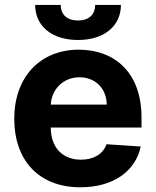

<svg xmlns="http://www.w3.org/2000/svg" viewBox="-20 -756 638 786"><path d="M308.9 10.7C443.9 10.7 534.8 -55 556.1 -156.2L416.2 -165.5C400.9 -123.9 361.9 -102.3 311.4 -102.3C235.8 -102.3 187.9 -152.3 187.9 -233.7V-234H559.3V-275.6C559.3 -460.9 447.1 -552.6 302.9 -552.6C142.4 -552.6 38.4 -438.6 38.4 -270.2C38.4 -97.3 141 10.7 308.9 10.7ZM369.7 -735.8C369.7 -702.4 349.8 -672.2 299.4 -672.2C247.5 -672.2 228.3 -703.1 228.7 -735.8H123.9C123.9 -649.9 191.8 -592.3 299.4 -592.3C407 -592.3 474.8 -649.9 475.1 -735.8ZM187.9 -327.8C191.1 -389.9 238.3 -439.6 305.4 -439.6C371.1 -439.6 416.5 -392.8 416.9 -327.8Z"/></svg>

Font: Karasuma Gothic
Style: Bold
Weight: 700
Designer: Rasmus Andersson / Ryoko Nishizuka
Foundry: Genbu
Version: Version 1.00